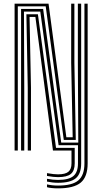

<svg xmlns="http://www.w3.org/2000/svg" viewBox="-20 -820 557 1046"><path d="M59.5 0V-800H244.5L341.5 -72.2H376L367.8 -478.2V-800H385.2V-478.2L392.8 -57.8H327.5L229 -785.5H77V0ZM296.2 175.8Q281.2 175.8 265.6 174Q250 172.2 236 169.2V154Q252.5 157.2 267.6 158.8Q282.8 160.2 296.2 160.2Q354.5 160.2 379.6 139.2Q404.8 118.2 404.8 70V-29H299.2L199.5 -756.8H110.5L112.2 -341.2V0H94.8V-771.2H215L313.5 -43.2H406.5L404.2 -478.2V-800H422.2V70Q422.2 126.5 393 151.1Q363.8 175.8 296.2 175.8ZM296.2 145Q284.2 145 269.5 143.5Q254.8 142 236 138.5V123.2Q257 127 271.4 128.4Q285.8 129.8 296.2 129.8Q335.5 129.8 352.5 115.8Q369.5 101.8 369.5 70V0H268.5L172.8 -727.8H141L148.8 -341.2V0H131.2V-341.2L123.8 -742.2H186.5L285.2 -14.5H387V70Q387 110.2 366 127.6Q345 145 296.2 145ZM296.2 206.2Q278 206.2 261.8 204.5Q245.5 202.8 236 199.8V184.5Q248.2 187.5 264.1 189.2Q280 191 296.2 191Q373.2 191 406.6 162.9Q440 134.8 440 70V-800H457.5V70Q457.5 143 420.1 174.6Q382.8 206.2 296.2 206.2Z"/></svg>

Font: Big Shoulders Inline Text Thin Medium
Style: Regular
Weight: 500
Version: Version 2.002